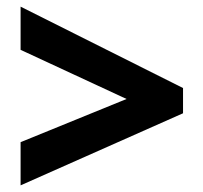

<svg xmlns="http://www.w3.org/2000/svg" viewBox="-20 -624 612 578"><path d="M42 -196V-66L531 -283V-359L42 -604V-474L361 -326Z"/></svg>

Font: Noto Sans Telugu ExtraBold
Style: Regular
Weight: 800
Designer: Jelle Bosma - Monotype Design Team
Foundry: Monotype Imaging Inc.
Version: Version 2.005